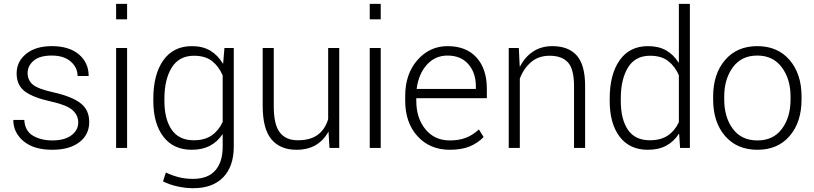

<svg xmlns="http://www.w3.org/2000/svg" viewBox="-20 -782 4302 1015"><path d="M393.6 -134.3Q393.6 -172.4 363.8 -199.5Q334 -226.6 252.9 -244.6Q156.2 -265.6 112.1 -298.3Q67.9 -331.1 67.9 -394Q67.9 -456.1 117.9 -497.1Q168 -538.1 253.9 -538.1Q345.2 -538.1 397 -494.4Q448.7 -450.7 448.7 -380.4H390.1Q390.1 -424.8 354 -456.5Q317.9 -488.3 253.9 -488.3Q189 -488.3 157.5 -460.9Q126 -433.6 126 -396Q126 -358.9 152.8 -335.4Q179.7 -312 263.7 -293.5Q359.4 -272 405.5 -236.6Q451.7 -201.2 451.7 -137.2Q451.7 -69.8 399.2 -30Q346.7 9.8 256.8 9.8Q158.7 9.8 104.5 -35.6Q50.3 -81.1 50.3 -147.9H108.4Q111.8 -89.4 154.5 -64.5Q197.3 -39.6 256.8 -39.6Q321.3 -39.6 357.4 -66.7Q393.6 -93.8 393.6 -134.3Z M651.9 0H593.8V-528.3H651.9ZM651.9 -679.7H593.8V-761.7H651.9Z M790.5 -259.8Q790.5 -388.7 843.5 -463.4Q896.5 -538.1 994.6 -538.1Q1051.8 -538.1 1091.8 -514.2Q1131.8 -490.2 1158.2 -445.8L1159.7 -446.3L1166.5 -528.3H1215.8V-6.8Q1215.8 97.2 1160.2 155Q1104.5 212.9 1001.5 212.9Q960.9 212.9 918.5 203.6Q876 194.3 841.8 176.8L856.9 129.9Q891.6 146.5 925.8 155Q960 163.6 1000.5 163.6Q1079.1 163.6 1118.2 118.9Q1157.2 74.2 1157.2 -6.8V-71.3L1155.8 -71.8Q1129.4 -32.2 1089.4 -11.2Q1049.3 9.8 993.7 9.8Q896.5 9.8 843.5 -59.6Q790.5 -128.9 790.5 -249.5ZM849.1 -249.5Q849.1 -152.3 887.5 -96.4Q925.8 -40.5 1004.4 -40.5Q1062 -40.5 1099.1 -66.2Q1136.2 -91.8 1157.2 -137.7V-382.8Q1137.7 -429.7 1101.8 -458.5Q1065.9 -487.3 1005.4 -487.3Q926.8 -487.3 887.9 -424.8Q849.1 -362.3 849.1 -259.8Z M1716.8 -84.5H1715.3Q1690.4 -39.1 1648.4 -14.6Q1606.4 9.8 1546.9 9.8Q1461.4 9.8 1415 -45.4Q1368.7 -100.6 1368.7 -222.2V-528.3H1427.2V-221.2Q1427.2 -122.6 1459.5 -81.5Q1491.7 -40.5 1553.7 -40.5Q1621.6 -40.5 1660.4 -69.8Q1699.2 -99.1 1714.8 -152.3V-528.3H1773.4V0H1721.7Z M1992.7 0H1934.6V-528.3H1992.7ZM1992.7 -679.7H1934.6V-761.7H1992.7Z M2357.9 9.8Q2252.4 9.8 2187.3 -61.8Q2122.1 -133.3 2122.1 -248.5V-275.4Q2122.1 -391.1 2186.8 -464.6Q2251.5 -538.1 2345.7 -538.1Q2444.8 -538.1 2499.3 -477.8Q2553.7 -417.5 2553.7 -312.5V-262.7H2180.7V-248.5Q2180.7 -157.7 2229 -98.6Q2277.3 -39.6 2357.9 -39.6Q2406.2 -39.6 2442.6 -53.5Q2479 -67.4 2511.7 -97.7L2536.6 -57.6Q2506.8 -26.4 2463.9 -8.3Q2420.9 9.8 2357.9 9.8ZM2345.7 -488.3Q2279.8 -488.3 2236.1 -439.2Q2192.4 -390.1 2182.6 -312H2495.6V-326.7Q2495.6 -397 2456.1 -442.6Q2416.5 -488.3 2345.7 -488.3Z M2722.7 -528.3 2727.5 -430.7 2729 -430.2Q2754.4 -480.5 2797.9 -509.3Q2841.3 -538.1 2899.9 -538.1Q2985.4 -538.1 3029.3 -488.3Q3073.2 -438.5 3073.2 -327.6V0H3014.6V-326.7Q3014.6 -417 2982.4 -452.1Q2950.2 -487.3 2885.7 -487.3Q2826.2 -487.3 2786.9 -453.1Q2747.6 -418.9 2728 -366.2V0H2669.4V-528.3Z M3203.1 -259.8Q3203.1 -388.7 3255.6 -463.4Q3308.1 -538.1 3405.8 -538.1Q3461.9 -538.1 3501.5 -515.6Q3541 -493.2 3567.4 -450.7L3568.8 -451.2V-761.7H3627V0H3575.2L3570.3 -74.2L3568.8 -74.7Q3542.5 -33.7 3502.2 -12Q3461.9 9.8 3404.8 9.8Q3308.1 9.8 3255.6 -59.6Q3203.1 -128.9 3203.1 -249.5ZM3261.7 -249.5Q3261.7 -151.9 3299.3 -96.2Q3336.9 -40.5 3415.5 -40.5Q3473.6 -40.5 3510.5 -65.7Q3547.4 -90.8 3568.8 -136.2V-384.3Q3548.3 -431.2 3512.5 -459.2Q3476.6 -487.3 3416.5 -487.3Q3337.9 -487.3 3299.8 -425Q3261.7 -362.8 3261.7 -259.8Z M3750 -272Q3750 -391.1 3813 -464.6Q3876 -538.1 3983.4 -538.1Q4091.3 -538.1 4154.3 -464.6Q4217.3 -391.1 4217.3 -272V-255.9Q4217.3 -136.2 4154.5 -63.2Q4091.8 9.8 3984.4 9.8Q3876 9.8 3813 -63.2Q3750 -136.2 3750 -255.9ZM3808.6 -255.9Q3808.6 -162.1 3854.2 -100.8Q3899.9 -39.6 3984.4 -39.6Q4067.9 -39.6 4113.5 -100.8Q4159.2 -162.1 4159.2 -255.9V-272Q4159.2 -363.8 4113 -426Q4066.9 -488.3 3983.4 -488.3Q3899.4 -488.3 3854 -426Q3808.6 -363.8 3808.6 -272Z"/></svg>

Font: Franko
Style: Light
Weight: 300
Designer: Google
Version: Version 1.200310; 2013